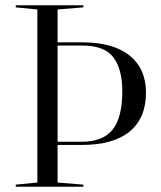

<svg xmlns="http://www.w3.org/2000/svg" viewBox="-20 -710 611 730"><path d="M40 -8 122 -16V-674L40 -682V-690H297V-682L199 -674V-549H293Q410 -549 472.5 -499Q535 -449 535 -358Q535 -261 473 -210Q411 -159 293 -159H199V-16L297 -8V0H40ZM199 -171H290Q371 -171 408 -217Q445 -263 445 -363Q445 -446 411.5 -491.5Q378 -537 290 -537H199Z"/></svg>

Font: Libre Caslon Display
Style: Regular
Weight: 400
Designer: Pablo Impallari, Rodrigo Fuenzalida
Foundry: Pablo Impallari, Rodrigo Fuenzalida
Version: Version 1.002